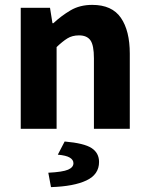

<svg xmlns="http://www.w3.org/2000/svg" viewBox="-20 -528 612 787"><path d="M65 0V-496H185L195 -433H199Q231 -463 269 -485.5Q307 -508 358 -508Q439 -508 475.5 -455Q512 -402 512 -308V0H365V-289Q365 -343 350.5 -363Q336 -383 304 -383Q276 -383 256 -370.5Q236 -358 212 -335V0ZM189 239 178 180Q237 177 259 167.5Q281 158 281 141Q281 127 266 118Q251 109 217 106L245 52Q325 59 355.5 79Q386 99 386 136Q386 187 334.5 211.5Q283 236 189 239Z"/></svg>

Font: hySource Sans Pro
Style: Bold
Weight: 700
Designer: Paul D. Hunt
Foundry: Adobe Systems Incorporated
Version: Version 2.021;PS 2.000;hotconv 1.0.86;makeotf.lib2.5.63406